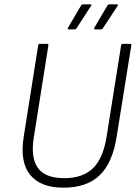

<svg xmlns="http://www.w3.org/2000/svg" viewBox="-20 -858 638 889"><path d="M274 11Q168 11 119.5 -48.5Q71 -108 90 -226L157 -649Q159 -655 164 -655H198Q205 -655 204 -648L137 -225Q121 -129 155 -81Q189 -33 278 -33Q363 -33 410.5 -79Q458 -125 474 -228L541 -649Q542 -655 549 -655H582Q589 -655 588 -648L520 -224Q501 -104 441.5 -46.5Q382 11 274 11ZM298 -722Q295 -722 294 -724.5Q293 -727 295 -730L355 -832Q358 -838 366 -838H398Q402 -838 403.5 -835.5Q405 -833 401 -830L335 -728Q331 -722 325 -722ZM420 -722Q417 -722 416 -724.5Q415 -727 417 -730L477 -832Q481 -838 488 -838H520Q525 -838 526 -835.5Q527 -833 524 -830L457 -728Q453 -722 447 -722Z"/></svg>

Font: Sofia Sans Semi Condensed Light
Style: Italic
Weight: 300
Italic angle: -9°
Version: Version 4.100